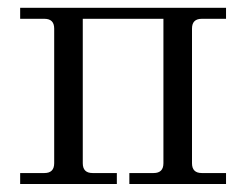

<svg xmlns="http://www.w3.org/2000/svg" viewBox="-20 -459 614 479"><path d="M30.3 0V-27.3H90.8Q115.2 -27.3 115.2 -51.8V-387.7Q115.2 -412.1 90.8 -412.1H30.3V-439.5H543.9V-412.1H483.4Q459 -412.1 459 -387.7V-51.8Q459 -27.3 483.4 -27.3H543.9V0H302.7V-27.3H363.3Q387.7 -27.3 387.7 -51.8V-412.1H186.5V-51.8Q186.5 -27.3 210.9 -27.3H271.5V0Z"/></svg>

Font: Theano Modern
Style: Regular
Weight: 400
Designer: Alexey Kryukov
Version: Version 2.00